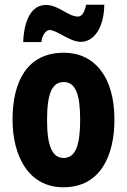

<svg xmlns="http://www.w3.org/2000/svg" viewBox="-20 -782 538 812"><path d="M78 -604H155C158 -637 177 -655 189 -655C222 -655 274 -605 322 -605C374 -605 420 -660 421 -762H344C339 -734 328 -712 310 -712C267 -712 229 -761 174 -761C99 -761 80 -666 78 -604ZM464 -276C464 -458 379 -559 250 -559C96 -559 33 -439 33 -276C33 -125 99 10 248 10C408 10 464 -129 464 -276ZM179 -274C179 -386 200 -435 249 -435C299 -435 319 -385 319 -276C319 -166 299 -114 249 -114C200 -114 179 -167 179 -274Z"/></svg>

Font: Noto Sans Kannada ExtraCondensed ExtraBold
Style: Regular
Weight: 800
Width: 2
Designer: Jelle Bosma - Monotype Design Team
Foundry: Monotype Imaging Inc.
Version: Version 2.005